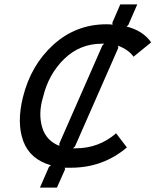

<svg xmlns="http://www.w3.org/2000/svg" viewBox="-20 -840 705 870"><path d="M444 -634 452 -642H442Q342 -642 271 -573Q200 -504 175 -400Q153 -327 170.5 -265Q188 -203 249 -179V-190ZM506 -236 555 -172Q447 -80 301 -80H273L275 -73L238 10H161L202 -84L211 -91Q116 -118 85.5 -200.5Q55 -283 84 -400Q120 -545 222 -637.5Q324 -730 463 -730Q483 -730 490 -728L489 -737L525 -820H602L561 -726L553 -720Q628 -701 665 -648L585 -583Q564 -614 515 -633L516 -623L320 -177L311 -168H323Q428 -168 506 -236Z"/></svg>

Font: Sinkin Sans 400 Italic
Style: Italic
Weight: 400
Italic angle: -112°
Designer: Keith Bates
Foundry: K-Type
Version: Sinkin Sans (version 1.0)  by Keith Bates   •   © 2014   www